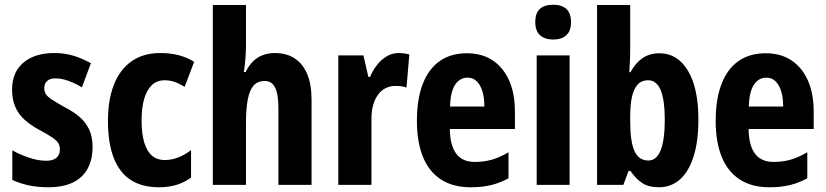

<svg xmlns="http://www.w3.org/2000/svg" viewBox="-20 -781 3490 811"><path d="M371 -161Q371 -106 349.5 -67.5Q328 -29 286.5 -9.5Q245 10 185 10Q141 10 104 2.5Q67 -5 32 -21V-146Q64 -128 102.5 -115Q141 -102 175 -102Q204 -102 218.5 -114.5Q233 -127 233 -151Q233 -165 226.5 -176Q220 -187 200.5 -200.5Q181 -214 143 -234Q107 -254 82 -277Q57 -300 44 -331Q31 -362 31 -403Q31 -476 79 -516.5Q127 -557 209 -557Q252 -557 289 -546Q326 -535 364 -514L326 -412Q308 -423 289 -431.5Q270 -440 251.5 -445Q233 -450 214 -450Q191 -450 179 -439Q167 -428 167 -409Q167 -395 173 -384.5Q179 -374 197.5 -361.5Q216 -349 252 -329Q289 -310 315 -288Q341 -266 356 -235.5Q371 -205 371 -161Z M652 10Q581 10 533.5 -20Q486 -50 461 -112.5Q436 -175 436 -271Q436 -359 461 -423Q486 -487 535.5 -522Q585 -557 657 -557Q701 -557 736 -547.5Q771 -538 800 -520L760 -414Q738 -428 718 -435Q698 -442 674 -442Q644 -442 622.5 -422.5Q601 -403 589.5 -365Q578 -327 578 -271Q578 -216 589.5 -178.5Q601 -141 622.5 -123Q644 -105 675 -105Q705 -105 733 -116Q761 -127 787 -147V-31Q759 -10 725 0Q691 10 652 10Z M1019 -595Q1019 -563 1016.5 -531.5Q1014 -500 1010 -477H1018Q1030 -503 1048 -521Q1066 -539 1089.5 -548Q1113 -557 1141 -557Q1190 -557 1224.5 -534.5Q1259 -512 1277.5 -468.5Q1296 -425 1296 -359V0H1156V-323Q1156 -383 1142 -411Q1128 -439 1099 -439Q1068 -439 1051 -419.5Q1034 -400 1026.5 -360.5Q1019 -321 1019 -261V0H879V-760H1019Z M1664 -557Q1675 -557 1686.5 -555.5Q1698 -554 1709 -551L1697 -411Q1688 -415 1676.5 -416.5Q1665 -418 1650 -418Q1628 -418 1609.5 -409Q1591 -400 1577.5 -382Q1564 -364 1556.5 -338.5Q1549 -313 1549 -279V0H1409V-547H1515L1536 -456H1543Q1554 -483 1572 -506Q1590 -529 1613.5 -543Q1637 -557 1664 -557Z M1952 -556Q2016 -556 2061 -526Q2106 -496 2130.5 -441Q2155 -386 2155 -309V-236H1880Q1881 -167 1907 -132Q1933 -97 1985 -97Q2024 -97 2057.5 -106.5Q2091 -116 2128 -138V-28Q2094 -9 2055.5 0.5Q2017 10 1968 10Q1893 10 1842.5 -23Q1792 -56 1766.5 -118.5Q1741 -181 1741 -270Q1741 -363 1766 -427Q1791 -491 1838 -523.5Q1885 -556 1952 -556ZM1955 -453Q1923 -453 1903 -424Q1883 -395 1881 -331H2026Q2026 -369 2017.5 -396Q2009 -423 1993.5 -438Q1978 -453 1955 -453Z M2386 -547V0H2247V-547ZM2317 -761Q2353 -761 2372.5 -743Q2392 -725 2392 -687Q2392 -650 2372 -632Q2352 -614 2317 -614Q2282 -614 2261.5 -632Q2241 -650 2241 -687Q2241 -726 2260.5 -743.5Q2280 -761 2317 -761Z M2642 -574Q2642 -553 2641 -528Q2640 -503 2638 -476H2643Q2664 -515 2694 -535.5Q2724 -556 2766 -556Q2841 -556 2885.5 -483Q2930 -410 2930 -275Q2930 -185 2910 -121Q2890 -57 2852.5 -23.5Q2815 10 2763 10Q2721 10 2694 -7Q2667 -24 2643 -59H2635L2613 0H2502V-760H2642ZM2718 -442Q2690 -442 2673.5 -424Q2657 -406 2649.5 -372.5Q2642 -339 2642 -290V-266Q2642 -183 2660 -143Q2678 -103 2719 -103Q2753 -103 2770.5 -146Q2788 -189 2788 -276Q2788 -359 2770.5 -400.5Q2753 -442 2718 -442Z M3214 -556Q3278 -556 3323 -526Q3368 -496 3392.5 -441Q3417 -386 3417 -309V-236H3142Q3143 -167 3169 -132Q3195 -97 3247 -97Q3286 -97 3319.5 -106.5Q3353 -116 3390 -138V-28Q3356 -9 3317.5 0.5Q3279 10 3230 10Q3155 10 3104.5 -23Q3054 -56 3028.5 -118.5Q3003 -181 3003 -270Q3003 -363 3028 -427Q3053 -491 3100 -523.5Q3147 -556 3214 -556ZM3217 -453Q3185 -453 3165 -424Q3145 -395 3143 -331H3288Q3288 -369 3279.5 -396Q3271 -423 3255.5 -438Q3240 -453 3217 -453Z"/></svg>

Font: Noto Sans Display Condensed
Style: Bold
Weight: 700
Width: 3
Designer: Monotype Design Team
Foundry: Monotype Imaging Inc.
Version: Version 2.003